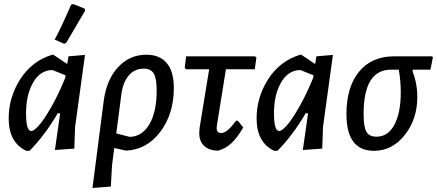

<svg xmlns="http://www.w3.org/2000/svg" viewBox="-20 -739 2164 951"><path d="M332 -715 342 -719 400 -696 401 -685Q373 -637 308 -527L298 -522L251 -543Q286 -609 332 -715ZM110 8Q23 -33 23 -153Q23 -257 80.5 -347Q138 -437 239 -468H244L313 -422L319 -460L401 -467L352 -111L348 -3L252 4L278 -178H266Q201 -67 126 8ZM109 -178Q109 -90 135 -90Q148 -90 173 -118Q198 -146 234 -209Q270 -272 303 -353L305 -366L240 -392Q180 -392 144.5 -331Q109 -270 109 -178Z M438 192 494 -241Q508 -345 565 -406.5Q622 -468 705 -468Q771 -468 806 -426.5Q841 -385 841 -304Q841 -174 773.5 -85.5Q706 3 604 7L546 -6L535 78L529 185ZM581 -271 556 -78 623 -61Q685 -63 720.5 -124.5Q756 -186 756 -291Q756 -351 741.5 -375Q727 -399 691 -399Q647 -399 618 -365.5Q589 -332 581 -271Z M1061 7Q1016 7 991 -16.5Q966 -40 967 -83L969 -108L1016 -396H901L895 -404L902 -460H1243L1250 -454L1242 -396H1099L1055 -122L1053 -106Q1053 -80 1076 -80Q1105 -80 1149 -141H1158L1185 -108Q1154 -55 1125.5 -29Q1097 -3 1061 7Z M1338 8Q1251 -33 1251 -153Q1251 -257 1308.5 -347Q1366 -437 1467 -468H1472L1541 -422L1547 -460L1629 -467L1580 -111L1576 -3L1480 4L1506 -178H1494Q1429 -67 1354 8ZM1337 -178Q1337 -90 1363 -90Q1376 -90 1401 -118Q1426 -146 1462 -209Q1498 -272 1531 -353L1533 -366L1468 -392Q1408 -392 1372.5 -331Q1337 -270 1337 -178Z M1832 8Q1696 8 1696 -174Q1696 -308 1758.5 -384Q1821 -460 1932 -460H2121L2124 -454L2112 -394H2026L2023 -387Q2047 -325 2047 -259Q2047 -149 1985 -70.5Q1923 8 1832 8ZM1845 -62Q1902 -62 1933.5 -121Q1965 -180 1965 -281Q1965 -341 1955 -394H1917Q1781 -394 1781 -175Q1781 -110 1795 -86Q1809 -62 1845 -62Z"/></svg>

Font: Alegreya Sans SC Medium
Style: Italic
Weight: 500
Italic angle: -7°
Designer: Juan Pablo del Peral
Foundry: Huerta Tipografica
Version: Version 2.007